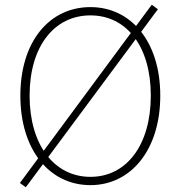

<svg xmlns="http://www.w3.org/2000/svg" viewBox="-20 -769 754 811"><path d="M89 22 647 -730 621 -749 64 4ZM362 13C533 13 657 -136 657 -365C657 -594 533 -739 362 -739C189 -739 66 -594 66 -365C66 -136 189 13 362 13ZM362 -22C209 -22 105 -157 105 -365C105 -573 209 -704 362 -704C515 -704 617 -573 617 -365C617 -157 515 -22 362 -22Z"/></svg>

Font: Source Han Sans JP VF
Style: Regular
Weight: 250
Designer: Ryoko NISHIZUKA 西塚涼子 (kana, bopomofo & ideographs); Paul D. Hunt (Latin, Greek & Cyrillic); Sandoll Communications 산돌커뮤니
Foundry: Adobe
Version: Version 2.004;hotconv 1.0.118;makeotfexe 2.5.65603